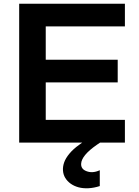

<svg xmlns="http://www.w3.org/2000/svg" viewBox="-20 -773 751 1041"><path d="M84 0V-752.9H657.2V-629.9H228V-449.2H618.2V-326.2H228V-123H657.2V0H522.9L504.9 12.2Q421.9 69.8 419.9 115.2Q418.9 143.6 448.2 154.8Q481 168 520 150.4L521 149.9V235.8Q489.3 246.1 459.2 247.6Q429.2 249 405.3 242.4Q381.3 235.8 363 222.7Q344.7 209.5 334 191.9Q323.2 174.3 321.5 152.3Q319.8 130.4 327.9 107.4Q335.9 84.5 356.7 59.6Q377.4 34.7 409.2 12.2L425.8 0Z"/></svg>

Font: Standard
Style: Bold
Weight: 400
Designer: Bryce Wilner
Version: Version 2.000;PS 2.0;hotconv 16.6.51;makeotf.lib2.5.65220 DE